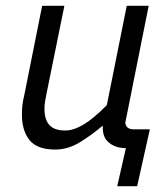

<svg xmlns="http://www.w3.org/2000/svg" viewBox="-20 -506 579 665"><path d="M336 -71Q297 -38 258 -14Q216 12 171 12Q109 12 82.5 -20.5Q56 -53 56 -109Q56 -126 57.5 -141Q59 -156 64 -176L126 -486H203L142 -186Q138 -166 136 -154Q134 -142 134 -129Q134 -92 151 -73Q168 -54 206 -54Q235 -54 270 -75Q305 -96 350 -142L419 -486H495L414 -81Q416 -58 444 -58H499L455 139H386L416 7Q381 7 358.5 -11Q336 -29 336 -62Z"/></svg>

Font: mr_Source Sans Pro
Style: Italic
Weight: 400
Italic angle: -11°
Designer: Paul D. Hunt
Foundry: Adobe Systems Incorporated
Version: Version 1.036;July 10, 2024;FontCreator 11.5.0.2430 64-bit